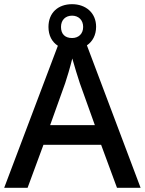

<svg xmlns="http://www.w3.org/2000/svg" viewBox="-20 -899 694 919"><path d="M540 0H653L396 -682C423 -700 440 -731 440 -771C440 -838 390 -879 325 -879C258 -879 212 -838 212 -770C212 -729 229 -698 257 -680L0 0H112L188 -206H464ZM325 -717C290 -717 272 -737 272 -770C272 -804 294 -824 325 -824C355 -824 378 -804 378 -770C378 -737 356 -717 325 -717ZM362 -501 434 -300H220L292 -501C300 -524 316 -578 326 -619C334 -589 355 -522 362 -501Z"/></svg>

Font: Noto Sans Gujarati UI Medium
Style: Regular
Weight: 500
Designer: Jelle Bosma - Monotype Design Team, Universal Thirst
Foundry: Monotype Imaging Inc.
Version: Version 2.106